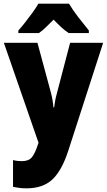

<svg xmlns="http://www.w3.org/2000/svg" viewBox="-20 -786 583 1046"><path d="M1 -553H184L258 -279Q263 -260 266.5 -238.5Q270 -217 271 -201H275Q277 -219 280.5 -237.5Q284 -256 290 -278L362 -553H542L352 35Q317 143 265.5 191.5Q214 240 124 240Q102 240 84 237.5Q66 235 51 232V86Q73 92 99 92Q136 92 153.5 71Q171 50 187 0L190 -8ZM356 -766Q376 -732 406 -693Q436 -654 464 -620V-606H354Q334 -619 314.5 -637Q295 -655 272 -679Q248 -655 229.5 -637Q211 -619 192 -606H80V-620Q96 -637 117 -664Q138 -691 158 -718.5Q178 -746 189 -766Z"/></svg>

Font: Noto Sans Oriya Cond Blk
Style: Regular
Weight: 900
Width: 3
Designer: Amélie Bonet and Sol Matas
Foundry: Google LLC
Version: Version 2.006; ttfautohint (v1.8.4.7-5d5b)